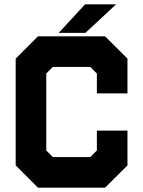

<svg xmlns="http://www.w3.org/2000/svg" viewBox="-20 -868 662 888"><path d="M155.5 0 52.5 -103V-597L155.5 -700H466L569.5 -597V-436H428V-528L397.5 -558.5H224.5L194 -528V-172L224.5 -141.5H397.5L428 -172V-264H569.5V-103L466 0ZM192 -71H431L498 -138V-198V-138L431 -71H192L122.5 -140.5V-564.5L192 -634H428L498 -564.5V-504V-564.5L428 -634H192L122.5 -564.5V-140.5ZM251.5 -716 373.5 -848H517L375 -716ZM346.5 -750H346L406 -813H406.5Z"/></svg>

Font: Tourney Thin Black
Style: Regular
Weight: 900
Version: Version 1.015